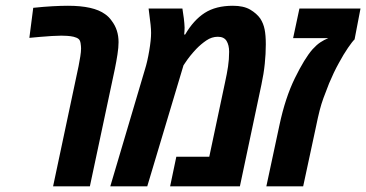

<svg xmlns="http://www.w3.org/2000/svg" viewBox="-20 -660 1297 680"><path d="M168 0 258.3 -425.8Q261.7 -443.4 264.4 -460Q267.1 -476.6 267.1 -488.3Q267.1 -496.6 265.4 -507.1Q263.7 -517.6 258.3 -522Q252.4 -526.9 240.7 -529.8Q230.5 -532.2 217.8 -533Q205.1 -533.7 197.3 -533.7Q184.6 -533.7 163.8 -532.5Q143.1 -531.2 121.1 -529.3Q99.1 -527.3 84 -525.9L97.7 -632.3Q134.8 -636.2 165.8 -637.9Q196.8 -639.6 220.7 -639.6Q311.5 -639.6 352.1 -609.9Q365.7 -600.6 375.5 -586.4Q399.9 -554.7 399.9 -510.7Q399.9 -492.2 396 -467Q392.1 -441.9 386.7 -415.5L298.3 0Z M370.6 0 493.2 -413.6Q502 -441.4 508.5 -480Q515.1 -518.6 515.1 -543.5Q515.1 -555.7 513.4 -572Q511.7 -588.4 506.3 -629.9H626Q628.9 -612.3 631.1 -594.7Q633.3 -577.1 633.8 -562Q633.8 -555.2 633.3 -549.3Q632.8 -543.5 632.3 -537.6H635.7Q665.5 -588.9 705.1 -614.3Q744.6 -639.6 804.7 -639.6Q842.8 -639.6 866 -626Q889.2 -612.3 901.9 -594.2Q913.1 -576.7 917.2 -555.9Q921.4 -535.2 921.4 -502.9Q921.4 -469.2 917.7 -433.8Q914.1 -398.4 905.8 -359.9L829.6 0H582.5L604.5 -105H721.2L777.3 -369.6Q783.7 -398.4 787.6 -424.1Q791.5 -449.7 791.5 -476.6Q791.5 -500 782.5 -514.9Q773.4 -529.8 751.5 -529.8Q730 -529.8 710.9 -516.8Q691.9 -503.9 675.3 -486.8Q651.9 -461.9 637.2 -439.5L629.9 -428.7L501.5 0Z M923.3 0 969.7 -216.8Q990.2 -313.5 1024.4 -383.3Q1058.6 -453.1 1086.9 -485.4Q1101.6 -501.5 1114.5 -510Q1127.4 -518.6 1142.6 -524.9H1018.1L1040.5 -629.9H1256.8L1235.8 -520.5Q1228 -513.2 1212.4 -490.5Q1196.8 -467.8 1180.2 -437Q1170.9 -420.4 1162.1 -401.9Q1153.3 -383.3 1145.5 -364.7Q1132.8 -332.5 1125.5 -312.5Q1118.2 -292.5 1112.3 -269.8Q1106.4 -247.1 1098.1 -206.5L1053.7 0Z"/></svg>

Font: Open Sans Condensed
Style: Bold Italic
Weight: 700
Width: 3
Italic angle: -12°
Designer: Monotype Design Team
Foundry: Monotype Imaging Inc.
Version: Version 3.003; ttfautohint (v1.8.4)